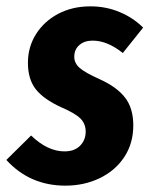

<svg xmlns="http://www.w3.org/2000/svg" viewBox="-49 -568 471 605"><path d="M402 -481 338 -401Q289 -440 243 -440Q217 -440 201 -426Q185 -412 185 -389Q185 -369 202 -354Q219 -339 266 -318Q319 -294 345 -260.5Q371 -227 371 -173Q371 -116 342.5 -73Q314 -30 265 -6.5Q216 17 157 17Q45 17 -29 -64L49 -141Q101 -91 154 -91Q186 -91 203.5 -109Q221 -127 221 -153Q221 -178 204.5 -194.5Q188 -211 144 -230Q89 -255 64 -286.5Q39 -318 39 -370Q39 -420 64.5 -460.5Q90 -501 134.5 -524.5Q179 -548 236 -548Q285 -548 328 -530Q371 -512 402 -481Z"/></svg>

Font: Fira Sans Extra Condensed
Style: Bold Italic
Weight: 700
Width: 3
Italic angle: -8°
Designer: Carrois Corporate & Edenspiekermann AG
Foundry: Carrois Corporate GbR & Edenspiekermann AG
Version: Version 4.203